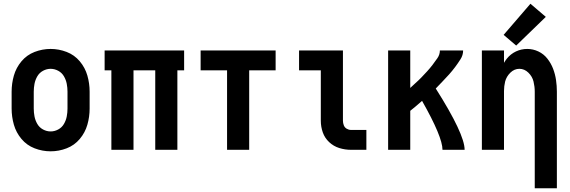

<svg xmlns="http://www.w3.org/2000/svg" viewBox="-20 -799 3040 1024"><path d="M250 8Q206 8 164.5 -8Q123 -24 94.5 -58Q66 -92 54 -134Q42 -176 42 -220V-310Q42 -354 54 -396Q66 -438 94.5 -472Q123 -506 164.5 -522Q206 -538 250 -538Q294 -538 335.5 -522Q377 -506 405.5 -472Q434 -438 446 -396Q458 -354 458 -310V-220Q458 -176 446 -134Q434 -92 405.5 -58Q377 -24 335.5 -8Q294 8 250 8ZM250 -98Q271 -98 290.5 -108.5Q310 -119 321 -138Q332 -157 336 -178Q340 -199 340 -220V-310Q340 -331 336 -352Q332 -373 321 -392Q310 -411 290.5 -421.5Q271 -432 250 -432Q229 -432 209.5 -421.5Q190 -411 179 -392Q168 -373 164 -352Q160 -331 160 -310V-220Q160 -199 164 -178Q168 -157 179 -138Q190 -119 209.5 -108.5Q229 -98 250 -98Z M574 0V-424H538V-530H962V-424H926V0H808V-424H692V0Z M1191 0V-424H1050V-530H1450V-424H1309V0Z M1852 0Q1820 0 1789.5 -9.5Q1759 -19 1735.5 -41Q1712 -63 1701.5 -93Q1691 -123 1691 -155V-424H1575V-530H1809V-155Q1809 -143 1813.5 -131Q1818 -119 1829 -112.5Q1840 -106 1852 -106H1934V0Z M2050 0V-530H2168V-330Q2182 -343 2195 -355Q2212 -370 2227.5 -386Q2243 -402 2258 -418.5Q2273 -435 2286.5 -452.5Q2300 -470 2313 -489Q2326 -508 2326 -530H2450Q2450 -505 2436 -483Q2422 -461 2407 -441Q2392 -421 2375.5 -402.5Q2359 -384 2341.5 -366Q2324 -348 2307 -330L2304 -327Q2458 -84 2458 0H2340Q2340 -69 2231 -261Q2213 -245 2195 -230Q2182 -219 2168 -208V0Z M2832 205V-310Q2832 -337 2825.5 -364Q2819 -391 2798 -411.5Q2777 -432 2750 -432Q2723 -432 2702 -411.5Q2681 -391 2674 -364Q2668 -339 2668 -314V0H2550V-530H2668V-464Q2675 -476 2683 -486Q2703 -511 2731.5 -524.5Q2760 -538 2792 -538Q2823 -538 2851.5 -524.5Q2880 -511 2899.5 -486Q2919 -461 2930 -432Q2941 -403 2945.5 -372Q2950 -341 2950 -310V205ZM2733 -556 2666 -613 2809 -779 2891 -709Z"/></svg>

Font: Iosevka SS01
Style: Bold
Weight: 700
Monospace: yes
Designer: Belleve Invis
Foundry: Belleve Invis
Version: 2.3.3; ttfautohint (v1.8.3)